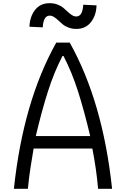

<svg xmlns="http://www.w3.org/2000/svg" viewBox="-20 -1184 723 1204"><path d="M291.7 -1085.9Q252 -1085.9 248 -1012.4L164.7 -1016.3Q166.7 -1078.8 199.5 -1121.4Q232.4 -1164.1 291.7 -1164.1Q317.7 -1164.1 340.2 -1155.6Q362.6 -1147.1 377.3 -1134.8Q391.9 -1122.4 404.9 -1110Q418 -1097.7 431.3 -1089.2Q444.7 -1080.7 458.3 -1080.7Q498 -1080.7 502 -1154.3L585.3 -1150.4Q584 -1089.2 550.8 -1045.9Q517.6 -1002.6 458.3 -1002.6Q432.3 -1002.6 409.8 -1011.1Q387.4 -1019.5 372.7 -1031.9Q358.1 -1044.3 345.1 -1056.6Q332 -1069 318.7 -1077.5Q305.3 -1085.9 291.7 -1085.9ZM67.1 0Q125 -545.6 332.7 -916.7H417.3Q625 -545.6 682.9 0H595.1Q585.3 -117.8 559.2 -252.6H190.8Q187.5 -232.4 181 -193Q174.5 -153.6 170.6 -128.3Q166.7 -102.9 162.1 -67.1Q157.6 -31.2 154.9 0ZM545.6 -330.7Q507.8 -490.2 469.4 -610.7Q431 -731.1 378.3 -832.7H371.7Q319 -731.1 280.6 -610.7Q242.2 -490.2 204.4 -330.7Z"/></svg>

Font: TypoPRO Monoid
Style: Regular
Weight: 400
Width: 4
Monospace: yes
Designer: Andreas Larsen (@larsenwork)
Version: Version 0.61